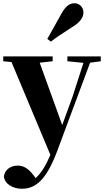

<svg xmlns="http://www.w3.org/2000/svg" viewBox="-27 -894 645 1185"><path d="M265 -654 287 -637C318 -661 351 -684 419 -727C467 -756 488 -786 488 -817C488 -852 460 -874 433 -874C400 -874 376 -853 350 -806C308 -730 287 -692 265 -654ZM389 -516 488 -506 421 -298 357 -122 218 -507 298 -516V-546H-7V-516L44 -511L284 62C255 129 228 174 193 205L177 184C152 152 123 128 83 128C44 128 5 148 -3 193C0 241 52 271 108 271C193 271 259 216 325 41L529 -507L595 -516V-546H389Z"/></svg>

Font: Noto Serif SC Black
Style: Regular
Weight: 900
Designer: Ryoko NISHIZUKA 西塚涼子 (kana & ideographs); Frank Grießhammer (Latin, Greek & Cyrillic); Wenlong ZHANG 张文龙 (bopomofo); San
Foundry: Adobe
Version: Version 2.001;hotconv 1.1.0;makeotfexe 2.6.0